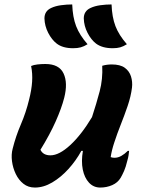

<svg xmlns="http://www.w3.org/2000/svg" viewBox="-20 -834 640 864"><path d="M305 -814Q307 -757 322.5 -716.5Q338 -676 374 -635Q358 -625 343.5 -621Q329 -617 309 -617Q262 -617 235 -638Q213 -655 197 -686Q181 -717 180 -751Q180 -784 210 -798Q229 -807 254.5 -810.5Q280 -814 305 -814ZM482 -814Q484 -757 499.5 -716.5Q515 -676 551 -635Q535 -625 521 -621Q507 -617 487 -617Q440 -617 412 -638Q390 -655 374 -686Q358 -717 357 -751Q357 -784 387 -798Q406 -807 431.5 -810.5Q457 -814 482 -814ZM120 -537Q131 -542 148.5 -544Q166 -546 184 -546Q246 -546 266 -503.5Q286 -461 269 -394Q257 -347 230.5 -287.5Q204 -228 162 -160Q174 -135 207 -135Q246 -135 296 -181Q346 -227 394 -307Q414 -368 428.5 -423Q443 -478 440 -538Q460 -544 483 -544Q521 -544 541.5 -529Q562 -514 569.5 -490Q577 -466 574 -440Q569 -400 554.5 -357.5Q540 -315 523.5 -273.5Q507 -232 494 -192Q483 -159 478 -127Q486 -124 495 -124Q511 -124 526 -132.5Q541 -141 555 -155H561Q560 -145 558.5 -135Q557 -125 553 -111Q546 -82 538.5 -65Q531 -48 523 -34Q510 -12 485 -1Q460 10 431 10Q401 10 380.5 -12Q360 -34 352.5 -71Q345 -108 353 -155H346Q322 -111 288 -73.5Q254 -36 215 -13Q176 10 137 10Q107 10 85.5 -7Q64 -24 51 -51Q38 -78 34 -108.5Q30 -139 37 -165Q51 -221 74 -274.5Q97 -328 111 -386Q122 -429 124.5 -466Q127 -503 120 -537Z"/></svg>

Font: Recursive Mn Csl St
Style: Bold Italic
Weight: 700
Italic angle: -15°
Monospace: yes
Version: Version 1.079;hotconv 1.0.112;makeotfexe 2.5.65598; ttfautoh